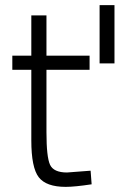

<svg xmlns="http://www.w3.org/2000/svg" viewBox="-20 -717 466 748"><path d="M329 -445H161V-202Q161 -105 175 -75Q189 -45 241 -45L333 -52L337 1Q271 11 236 11Q160 11 131 -26.5Q102 -64 102 -170V-445H28V-500H102V-657H161V-500H329ZM426 -697V-470H368V-697Z"/></svg>

Font: Titillium Web
Style: Light
Weight: 300
Version: Version 1.001;PS 57.000;hotconv 1.0.70;makeotf.lib2.5.55311